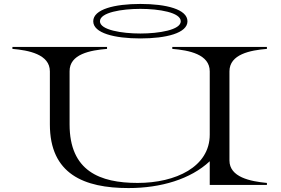

<svg xmlns="http://www.w3.org/2000/svg" viewBox="-20 -938 1423 974"><path d="M1334 -690V-700H854V-690C938 -683 1044 -663 1044 -576V-255C1044 -92 872 -10 678 -10C487 -10 333 -70 333 -307V-576C332 -664 439 -683 523 -690V-700H43V-690C124 -683 233 -663 233 -576V-307C233 -55 406 16 632 16C796 16 947 -29 1044 -120V0H1334V-10C1250 -18 1144 -39 1144 -124V-576C1144 -663 1250 -683 1334 -690ZM692 -743C823 -743 931 -770 931 -830C931 -891 823 -918 692 -918C561 -918 453 -891 453 -830C453 -770 561 -743 692 -743ZM692 -768C598 -768 487 -786 487 -830C487 -875 598 -893 692 -893C786 -893 897 -875 897 -830C897 -786 786 -768 692 -768Z"/></svg>

Font: Sprat Extended
Style: Regular
Weight: 400
Width: 9
Designer: Ethan Nakache
Foundry: Collletttivo
Version: Version 2.000;Glyphs 3.2 (3217)